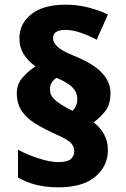

<svg xmlns="http://www.w3.org/2000/svg" viewBox="-20 -883 540 822"><path d="M52 -485Q52 -523 77.5 -552Q103 -581 132 -599Q98 -623 80.5 -652.5Q63 -682 63 -719Q63 -782 114.5 -822.5Q166 -863 261 -863Q311 -863 358 -851Q405 -839 442 -821L394 -713Q362 -730 326.5 -742.5Q291 -755 260 -755Q207 -755 207 -719Q207 -703 224 -685Q241 -667 292 -646Q378 -612 415.5 -572Q453 -532 453 -485Q453 -435 430.5 -407Q408 -379 381 -359Q408 -339 425 -309Q442 -279 442 -240Q442 -173 388.5 -127Q335 -81 229 -81Q129 -81 57 -123V-242Q100 -219 148 -204Q196 -189 230 -189Q268 -189 283 -202Q298 -215 298 -236Q298 -256 283 -271.5Q268 -287 215 -310Q167 -332 130.5 -354.5Q94 -377 73 -408Q52 -439 52 -485ZM194 -500Q194 -475 214 -456.5Q234 -438 278 -415L291 -408Q298 -416 304.5 -428.5Q311 -441 311 -460Q311 -486 292 -507Q273 -528 222 -550Q212 -544 203 -532Q194 -520 194 -500Z"/></svg>

Font: Noto Sans Kannada UI Black
Style: Regular
Weight: 900
Designer: Jelle Bosma - Monotype Design Team
Foundry: Monotype Imaging Inc.
Version: Version 2.005; ttfautohint (v1.8.4.7-5d5b)